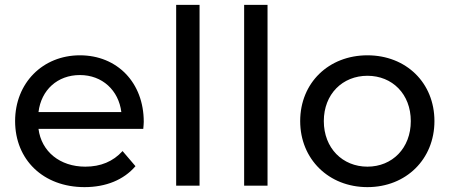

<svg xmlns="http://www.w3.org/2000/svg" viewBox="-20 -762 1845 788"><path d="M327 6C415 6 488 -24 536 -80L483 -142C444 -99 393 -78 330 -78C226 -78 150 -140 138 -233H568C569 -245 570 -255 570 -262C570 -423 461 -535 308 -535C155 -535 42 -421 42 -265C42 -107 157 6 327 6ZM308 -454C400 -454 467 -391 478 -302H138C149 -393 216 -454 308 -454Z M703 0H799V-742H703Z M982 0H1078V-742H982Z M1212 -265C1212 -109 1329 6 1488 6C1647 6 1763 -109 1763 -265C1763 -422 1647 -535 1488 -535C1329 -535 1212 -422 1212 -265ZM1309 -265C1309 -376 1386 -451 1488 -451C1590 -451 1666 -376 1666 -265C1666 -154 1590 -78 1488 -78C1386 -78 1309 -154 1309 -265Z"/></svg>

Font: Malon Grotesk Med
Style: Regular
Weight: 500
Designer: Julieta Ulanovsky
Foundry: Julieta Ulanovsky
Version: Version 7.200